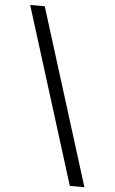

<svg xmlns="http://www.w3.org/2000/svg" viewBox="-63 -865 626 1049"><g transform="rotate(5 250.0 -340.0)"><path d="M441 143H361L59 -823H139Z"/></g></svg>

Font: HulyMono
Style: Regular
Weight: 400
Monospace: yes
Designer: Belleve Invis
Foundry: Belleve Invis
Version: Version 33.2.5; ttfautohint (v1.8.4)